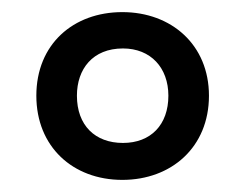

<svg xmlns="http://www.w3.org/2000/svg" viewBox="-20 -743 405 317"><path d="M182 -446C263 -446 325 -500 325 -585C325 -669 263 -723 182 -723C101 -723 40 -670 40 -585C40 -501 100 -446 182 -446ZM183 -507C137 -507 107 -536 107 -585C107 -629 133 -663 183 -663C229 -663 258 -631 258 -585C258 -537 229 -507 183 -507Z"/></svg>

Font: Noto Sans Bengali ExtraCondensed Medium
Style: Regular
Weight: 500
Width: 2
Designer: Joana Ranito - Universal Thirst; Jelle Bosma - Monotype Design Team
Foundry: Universal Thirst ehf.
Version: Version 3.000